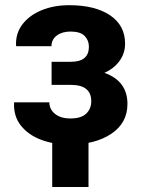

<svg xmlns="http://www.w3.org/2000/svg" viewBox="-20 -558 559 754"><path d="M252 9.8Q191.9 9.8 141.8 -9Q91.8 -27.8 62.5 -64.2Q33.2 -100.6 35.2 -153.3L35.6 -156.2H173.8Q173.8 -128.9 196 -110.8Q218.3 -92.8 256.8 -92.8Q298.8 -92.8 318.6 -111.8Q338.4 -130.9 338.4 -160.2Q338.4 -224.6 258.8 -224.6H182.6V-315.4H258.8Q329.1 -315.4 329.1 -374.5Q329.1 -399.4 312.5 -416.7Q295.9 -434.1 256.8 -434.1Q224.1 -434.1 203.1 -418.5Q182.1 -402.8 182.1 -376.5H43.9L43 -379.4Q41 -426.8 68.1 -462.4Q95.2 -498 143.3 -517.8Q191.4 -537.6 252 -537.6Q353.5 -537.6 412.4 -497.8Q471.2 -458 471.2 -386.7Q471.2 -349.1 449.7 -319.1Q428.2 -289.1 390.1 -272Q480.5 -239.7 480.5 -149.9Q480.5 -75.2 417.2 -32.7Q354 9.8 252 9.8ZM185.1 176.3V-79.1H327.6V176.3Z"/></svg>

Font: Roboto Slab
Style: Bold
Weight: 700
Designer: Google
Version: Version 2.000; ttfautohint (v1.8.1.43-b0c9)